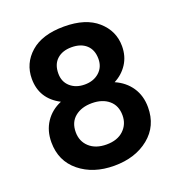

<svg xmlns="http://www.w3.org/2000/svg" viewBox="-136 -856 915 984"><g transform="rotate(-20 321.5 -363.5)"><path d="M175 -386Q75 -438 75 -547Q75 -631 138.5 -687Q202 -743 321 -743Q439 -743 503 -686.5Q567 -630 567 -547Q567 -492 540 -450.5Q513 -409 468 -386Q523 -362 554 -316Q585 -270 585 -207Q585 -105 510.5 -44.5Q436 16 321 16Q207 16 132.5 -44.5Q58 -105 58 -207Q58 -270 89 -316.5Q120 -363 175 -386ZM431 -527Q431 -576 401.5 -603Q372 -630 321 -630Q271 -630 241.5 -603Q212 -576 212 -526Q212 -481 242.5 -454Q273 -427 321 -427Q369 -427 400 -454.5Q431 -482 431 -527ZM193 -213Q193 -163 227.5 -131.5Q262 -100 321 -100Q380 -100 414 -132Q448 -164 448 -213Q448 -266 413 -295.5Q378 -325 321 -325Q264 -325 228.5 -296Q193 -267 193 -213Z"/></g></svg>

Font: SVN-Poppins SemiBold
Style: Regular
Weight: 600
Designer: Ninad Kale (Devanagari), Jonny Pinhorn (Latin)
Foundry: Indian Type Foundry
Version: Version 3.002 2017